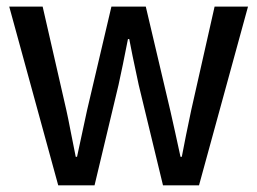

<svg xmlns="http://www.w3.org/2000/svg" viewBox="-20 -558 773 578"><path d="M7.8 -538.1H108.4L179.7 -226.6Q184.6 -205.1 193.4 -159.2Q202.1 -113.3 208 -85.9H211.9Q234.4 -189.5 242.2 -226.6L315.4 -538.1H418.9L493.2 -222.7Q497.1 -205.1 507.3 -159.7Q517.6 -114.3 523.4 -85.9H527.3Q530.3 -101.6 540 -150.9Q549.8 -200.2 555.7 -226.6L626 -538.1H726.6L579.1 0H470.7L397.5 -302.7Q375 -407.2 369.1 -440.4H365.2Q348.6 -355.5 336.9 -302.7L264.6 0H155.3Z"/></svg>

Font: Gothic A1 Medium
Style: Regular
Weight: 500
Designer: HanYang I&C Co.,Ltd.
Foundry: HanYang I&C Co.,Ltd.
Version: Version 2.50